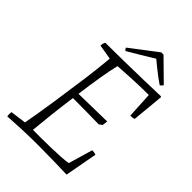

<svg xmlns="http://www.w3.org/2000/svg" viewBox="-239 -916 1025 1025"><g transform="rotate(45 273.0 -403.5)"><path d="M15 8Q14 1 14 -7Q14 -15 15 -24L105 -36Q111 -67 119 -115.5Q127 -164 136 -223Q145 -282 153 -342Q167 -435 174.5 -502Q182 -569 184 -597L100 -611Q100 -620 102 -627Q104 -634 107 -640Q175 -640 251.5 -641.5Q328 -643 398.5 -644.5Q469 -646 520 -648L523 -643L506 -464Q497 -459 477 -459L469 -607Q407 -607 346.5 -604Q286 -601 242 -598Q231 -555 220 -488.5Q209 -422 199 -346L412 -350L408 -320L391 -307Q341 -308 292 -308.5Q243 -309 194 -309Q184 -236 176 -165Q168 -94 163 -38Q186 -38 222 -38Q258 -38 297 -39Q336 -40 370 -42Q404 -44 424 -48L464 -185Q481 -185 493 -180L459 4Q423 3 366 1.5Q309 0 249 0Q170 0 117.5 2.5Q65 5 15 8ZM473 -685Q459 -694 439 -709Q419 -724 398 -741Q377 -758 360 -772Q327 -752 287 -727.5Q247 -703 220 -688L215 -685Q212 -686 208 -691.5Q204 -697 204 -700L355 -815H372L488 -701Q488 -698 482 -692Q476 -686 473 -685Z"/></g></svg>

Font: Labrada Lght
Style: Italic
Weight: 300
Italic angle: -7°
Designer: Mercedes Jáuregui
Foundry: Omnibus-Type Team
Version: Version 1.000; ttfautohint (v1.8.4.7-5d5b)